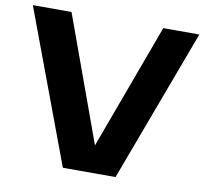

<svg xmlns="http://www.w3.org/2000/svg" viewBox="-81 -829 980 917"><g transform="rotate(10 409.0 -370.0)"><path d="M281.5 0 5.5 -740H193L414 -132L638 -740H813L537 0Z"/></g></svg>

Font: Encode Sans Expanded Expanded
Style: Bold
Weight: 700
Width: 7
Designer: Multiple Designers
Foundry: Impallari Type
Version: Version 3.000; ttfautohint (v1.8.3) -l 8 -r 50 -G 200 -x 14 